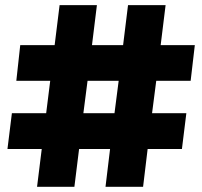

<svg xmlns="http://www.w3.org/2000/svg" viewBox="-20 -721 781 741"><path d="M715.8 -409.2H583L566.9 -284.2H699.2L682.1 -146H549.8L532.2 0H387.2L404.8 -146H285.2L267.1 0H123L141.1 -146H8.8L25.9 -284.2H158.2L173.8 -409.2H43L58.1 -546.9H190.9L210 -701.2H354L335 -546.9H455.1L474.1 -701.2H619.1L600.1 -546.9H731.9ZM421.9 -284.2 438 -409.2H317.9L301.8 -284.2Z"/></svg>

Font: Montserrat-Arabic ExtraBold
Style: Regular
Weight: 800
Designer: Mohamed Gaber
Foundry: Kief Type Foundry
Version: Version 5.008;PS 005.008;hotconv 1.0.88;makeotf.lib2.5.64775